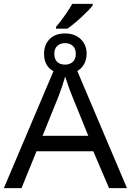

<svg xmlns="http://www.w3.org/2000/svg" viewBox="-20 -978 680 998"><path d="M430.2 -699.2Q430.2 -667.5 417 -644.5Q403.8 -621.6 381.8 -608.9L640.1 0H546.9L464.8 -191.9H169.9L91.8 0H0L257.8 -607.9Q209 -634.3 209 -698.2Q209 -746.1 238.3 -775.1Q267.6 -804.2 317.9 -804.2Q368.2 -804.2 399.2 -774.9Q430.2 -745.6 430.2 -699.2ZM439 -272 355 -479Q341.8 -508.8 318.8 -580.1Q303.7 -527.8 284.2 -477.1L201.2 -272ZM271 -837.9Q298.8 -870.6 322 -904.8Q345.2 -939 356 -958H461.9V-950.2Q447.3 -929.7 404.1 -889.6Q360.8 -849.6 330.1 -829.1H271ZM374 -698.2Q374 -725.1 358.4 -739.5Q342.8 -753.9 317.9 -753.9Q293.9 -753.9 278.1 -739.5Q262.2 -725.1 262.2 -698.2Q262.2 -671.9 276.6 -657Q291 -642.1 317.9 -642.1Q342.8 -642.1 358.4 -656.5Q374 -670.9 374 -698.2Z"/></svg>

Font: Noto Sans Southeast Asian
Style: Regular
Weight: 400
Designer: Monotype Design Team
Foundry: Monotype Imaging Inc.
Version: Version 1.06 uh; ttfautohint (v1.4.1)